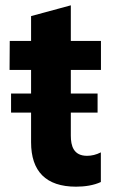

<svg xmlns="http://www.w3.org/2000/svg" viewBox="-20 -701 428 729"><path d="M363.3 -435.4V-545.5H248.9V-680.8L98 -639.9V-545.5H17L16.3 -435.4H98V-345.9H22V-273.4H98V-160.9C98 -50.8 154.1 7.8 268.8 7.8C301.8 7.8 335.6 2.8 362.9 -9.9V-122.5C345.5 -113.6 328.1 -109.4 310.4 -109.4C258.9 -109.4 248.9 -147.7 248.9 -186.1V-273.4H350.5V-345.9H248.9V-435.4Z"/></svg>

Font: TID UI
Style: Bold
Weight: 700
Designer: The TID Project Authors
Foundry: Bakken & Bæck
Version: Version 1.001;hotconv 1.0.109;makeotfexe 2.5.65596